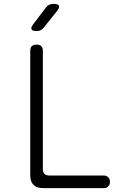

<svg xmlns="http://www.w3.org/2000/svg" viewBox="-20 -970 640 990"><path d="M204 0Q170 0 153 -16.5Q136 -33 136 -67V-708Q136 -724 144 -732Q152 -740 169 -740Q185 -740 193 -732Q201 -724 201 -708V-98Q201 -81 209.5 -73Q218 -65 235 -65H515Q529 -65 538 -56Q547 -47 547 -32Q547 -18 538 -9Q529 0 515 0ZM169 -810Q147 -810 142.5 -819Q138 -828 152 -846L216 -930Q223 -940 233 -945Q243 -950 255 -950Q280 -950 284 -940.5Q288 -931 273 -912L206 -828Q199 -819 190 -814.5Q181 -810 169 -810Z"/></svg>

Font: Maple Mono ExtraLight
Style: Regular
Weight: 275
Monospace: yes
Designer: subframe7536
Version: Version 7.000